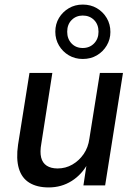

<svg xmlns="http://www.w3.org/2000/svg" viewBox="-20 -811 591 840"><path d="M193 9Q142 9 108.5 -11.5Q75 -32 62.5 -74Q50 -116 59 -178L109 -492H209L161 -184Q154 -146 160 -122Q166 -98 184.5 -86Q203 -74 232 -74Q267 -74 296.5 -91Q326 -108 346 -137Q366 -166 371 -204L417 -492H518L440 0H345L360 -99H366Q339 -48 294 -19.5Q249 9 193 9ZM342 -553Q308 -553 281 -569Q254 -585 238 -612Q222 -639 222 -672Q222 -706 238 -732.5Q254 -759 281 -775Q308 -791 342 -791Q377 -791 404 -775Q431 -759 447 -732Q463 -705 463 -671Q463 -639 447 -612Q431 -585 404 -569Q377 -553 342 -553ZM342 -601Q372 -601 391.5 -621Q411 -641 411 -672Q411 -704 391.5 -723.5Q372 -743 342 -743Q313 -743 293.5 -723.5Q274 -704 274 -672Q274 -641 293 -621Q312 -601 342 -601Z"/></svg>

Font: Nunito Sans 10pt SemiCondensed SemiBold
Style: Italic
Weight: 600
Width: 4
Italic angle: -9°
Designer: Vernon Adams
Foundry: Vernon Adams
Version: Version 3.101;gftools[0.9.27]